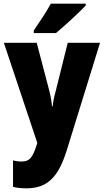

<svg xmlns="http://www.w3.org/2000/svg" viewBox="-20 -786 567 1046"><path d="M447 -756V-766H257C233 -722 197 -668 164 -620V-606H285C337 -649 414 -721 447 -756ZM1 -553 183 -8 181 0C158 72 143 94 96 94C80 94 64 91 51 88V232C71 237 94 240 123 240C237 240 297 181 343 35L525 -553H349L283 -288C274 -256 269 -230 267 -207H263C262 -229 256 -262 249 -290L180 -553Z"/></svg>

Font: Noto Sans Armenian Condensed Black
Style: Regular
Weight: 900
Width: 3
Designer: Monotype Design Team
Foundry: Monotype Imaging Inc.
Version: Version 2.008